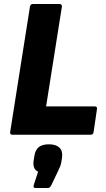

<svg xmlns="http://www.w3.org/2000/svg" viewBox="-20 -675 531 962"><path d="M42 0Q29 0 31 -14L130 -641Q132 -655 145 -655H277Q292 -655 290 -641L211 -142H454Q468 -142 466 -129L449 -14Q447 0 435 0ZM159 267Q144 267 149 252L171 185Q156 179 150.5 163.5Q145 148 149 127L152 108Q157 75 175 61.5Q193 48 225 48Q260 48 277.5 64.5Q295 81 291 113L288 133Q286 147 281.5 158.5Q277 170 269 186L237 253Q230 267 220 267Z"/></svg>

Font: Sofia Sans Black
Style: Italic
Weight: 900
Italic angle: -9°
Version: Version 4.100-B